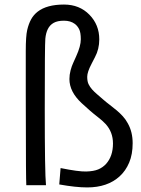

<svg xmlns="http://www.w3.org/2000/svg" viewBox="-20 -818 624 848"><path d="M183.1 0H96.2Q95.2 -17.6 94.7 -86.4L93.8 -405.8V-591.8Q93.8 -658.2 100.1 -685.3Q106.4 -712.4 117.2 -732.2Q127.9 -752 146.5 -766.6Q187 -797.9 262.7 -797.9Q331.1 -797.9 375 -752.9Q418.5 -708.5 418.5 -644Q418.5 -601.1 399.4 -565.4L384.3 -536.1Q365.2 -499.5 365.2 -479Q365.2 -458.5 371.1 -446.3Q377 -434.1 386.7 -423.1Q396.5 -412.1 409.2 -401.4L434.6 -379.4Q449.7 -366.2 465.3 -354.5Q481 -342.8 495.6 -330.3Q510.3 -317.9 522.9 -304Q535.6 -290 544.9 -272.5Q565.9 -234.9 565.9 -185.5Q565.9 -136.2 550.5 -99.9Q535.2 -63.5 508.3 -39.1Q454.6 9.8 365.2 9.8Q314.9 9.8 241.7 -3.4L247.6 -75.7Q327.1 -59.6 360.6 -60.5Q394 -61.5 413.8 -69.8Q433.6 -78.1 448.2 -93.8Q479 -127.9 479 -184.1Q479 -234.9 446.3 -270.5Q431.6 -286.1 413.3 -300Q395 -314 376 -330.6L340.8 -362.3Q286.6 -412.6 286.6 -468.8Q286.6 -487.8 291.7 -507.3Q296.9 -526.9 303.7 -541L316.4 -569.3Q336.9 -614.3 336.9 -644.5Q336.9 -674.8 329.3 -689.5Q321.8 -704.1 310.5 -712.4Q291.5 -726.6 262.7 -726.6Q233.9 -726.6 217 -717Q200.2 -707.5 191.4 -689.9Q182.6 -672.4 180.2 -647Q177.7 -621.6 177.7 -337.6Q177.7 -53.7 183.1 0Z"/></svg>

Font: Duru Sans
Style: Regular
Weight: 400
Designer: Onur Yazõcõgil
Foundry: Onur Yazõcõgil
Version: Version 1.001